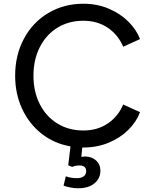

<svg xmlns="http://www.w3.org/2000/svg" viewBox="-20 -777 819 1027"><path d="M420 12 415 62Q427 60 434 60Q470 60 493.5 81Q517 102 517 136Q517 177 485.5 203.5Q454 230 398 230Q379 230 357 226Q335 222 320 216L332 166Q359 176 392 176Q415 176 428 166Q441 156 441 139Q441 124 432 116Q423 108 406 108Q382 108 366 116L345 107L357 6Q270 -9 203 -61.5Q136 -114 98.5 -194.5Q61 -275 61 -372Q61 -482 108 -570Q155 -658 238.5 -707.5Q322 -757 426 -757Q500 -757 562 -730.5Q624 -704 667 -661Q710 -618 729 -568L639 -527Q612 -591 556.5 -628.5Q501 -666 426 -666Q348 -666 287.5 -629Q227 -592 193 -525Q159 -458 159 -372Q159 -286 193 -219.5Q227 -153 287.5 -116Q348 -79 426 -79Q501 -79 556.5 -116.5Q612 -154 639 -218L729 -177Q710 -126 667 -83Q624 -40 562 -14Q500 12 426 12Z"/></svg>

Font: Evergrow Sans 
Style: Medium
Weight: 500
Foundry: 10Web
Version: Version 1.000